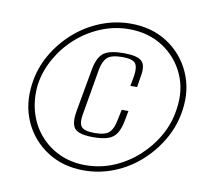

<svg xmlns="http://www.w3.org/2000/svg" viewBox="-67 -663 744 704"><g transform="rotate(10 305.0 -311.0)"><path d="M288 -31Q210 -31 151.5 -69Q93 -107 64.5 -170.5Q36 -234 47 -312Q55 -370 84 -420.5Q113 -471 156.5 -509.5Q200 -548 254 -569.5Q308 -591 366 -591Q444 -591 502 -553.5Q560 -516 589 -452.5Q618 -389 607 -312Q599 -254 570 -203Q541 -152 497.5 -113Q454 -74 400 -52.5Q346 -31 288 -31ZM290 -51Q345 -51 394.5 -71.5Q444 -92 484.5 -128.5Q525 -165 551.5 -212Q578 -259 585 -312Q596 -383 569.5 -441.5Q543 -500 489 -535Q435 -570 363 -570Q310 -570 260.5 -550Q211 -530 170.5 -494.5Q130 -459 103 -412Q76 -365 68 -312Q62 -259 75 -212Q88 -165 118.5 -128.5Q149 -92 193 -71.5Q237 -51 290 -51ZM301 -157Q268 -157 249 -164Q230 -171 224.5 -189.5Q219 -208 225 -242L254 -404Q263 -449 285.5 -464.5Q308 -480 359 -480Q408 -480 425.5 -464.5Q443 -449 434 -404L428 -366H403L410 -405Q415 -437 405 -451Q395 -465 356 -465Q316 -465 300.5 -451Q285 -437 279 -405L250 -236Q243 -202 253.5 -187.5Q264 -173 303 -173Q343 -173 358 -187.5Q373 -202 379 -236L387 -274H412L406 -242Q400 -208 388.5 -189.5Q377 -171 355.5 -164Q334 -157 301 -157Z"/></g></svg>

Font: Alumni Sans ExtraLight
Style: Italic
Weight: 250
Italic angle: -8°
Version: Version 1.016